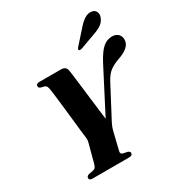

<svg xmlns="http://www.w3.org/2000/svg" viewBox="-209 -1069 1148 1218"><g transform="rotate(-30 365.5 -460.5)"><path d="M408 -19.5Q408 0 382 0H112Q91 0 91 -16.5Q91 -30 108.5 -36L140.5 -42Q153.5 -44.5 159.2 -52.2Q165 -60 169 -72.5L206 -211.5Q210 -225.5 208.8 -239.5Q207.5 -253.5 205.5 -268.5Q204 -277.5 201 -305.5Q198 -333.5 193.8 -372Q189.5 -410.5 185 -452.5Q180.5 -494.5 176 -532.5Q171.5 -570.5 168.2 -597.2Q165 -624 163 -631Q160 -646.5 152 -653.5Q144 -660.5 120.5 -664Q104 -669 104 -681Q104 -700 128.5 -700H286.5Q324 -700 329 -666Q331 -656.5 334.8 -625Q338.5 -593.5 344 -549.2Q349.5 -505 355.2 -456.2Q361 -407.5 366.5 -363Q372 -318.5 376 -287L537 -598.5Q573.5 -668 603.8 -693.8Q634 -719.5 670 -719.5Q699 -719.5 715 -703.8Q731 -688 731 -664Q731 -633.5 707.2 -611.8Q683.5 -590 637.5 -574.5Q597 -560.5 570 -540.8Q543 -521 520.5 -479.5L398 -247Q390.5 -232.5 386.8 -222Q383 -211.5 380.5 -202.5L347.5 -67.5Q341.5 -46.5 362.5 -41.5L392.5 -35.5Q408 -29.5 408 -19.5ZM540 -866.5Q564.5 -894.5 588.8 -909.2Q613 -924 637 -920.5Q661.5 -917.5 669.8 -898.2Q678 -879 669.5 -859.5Q659.5 -831.5 635.5 -815.5Q611.5 -799.5 579.5 -789L465.5 -747.5Q460 -746 454 -746.2Q448 -746.5 445.5 -750.5Q443.5 -754.5 446.2 -759.5Q449 -764.5 453.5 -769.5Z"/></g></svg>

Font: Fraunces 72pt
Style: Bold Italic
Weight: 700
Italic angle: -16°
Version: Version 1.000;[b76b70a41]